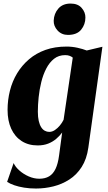

<svg xmlns="http://www.w3.org/2000/svg" viewBox="-20 -806 606 1078"><path d="M476 23Q467 87 438.8 131.2Q410.5 175.5 369.2 202Q328 228.5 279.8 240.5Q231.5 252.5 182 252.5Q146.5 252.5 115.5 247.5Q84.5 242.5 60 234Q35.5 225.5 20 215L56.5 109.5Q66 131 88.8 151.2Q111.5 171.5 141.2 184.5Q171 197.5 200.5 197.5Q233 197.5 255.5 184.2Q278 171 291.8 142.2Q305.5 113.5 311.5 68L329 -62Q315.5 -43.5 296 -26.8Q276.5 -10 250.8 0.2Q225 10.5 191.5 10.5Q139.5 10.5 101.5 -14Q63.5 -38.5 43 -83.2Q22.5 -128 22.5 -189Q22.5 -244.5 35.8 -297Q49 -349.5 76 -394.2Q103 -439 142.8 -473Q182.5 -507 235.2 -525.8Q288 -544.5 353.5 -544.5Q385 -544.5 415.2 -537.8Q445.5 -531 467 -522.5L555 -543.5ZM388.5 -482.5Q382 -488 371.8 -492.2Q361.5 -496.5 346 -496.5Q309.5 -496.5 283.5 -476Q257.5 -455.5 239.8 -421.2Q222 -387 211.8 -345.2Q201.5 -303.5 197 -260.2Q192.5 -217 192.5 -179Q192.5 -148.5 197.5 -127Q202.5 -105.5 211.2 -91.8Q220 -78 231.8 -71.8Q243.5 -65.5 256.5 -65.5Q273 -65.5 288.5 -76Q304 -86.5 316.8 -102.2Q329.5 -118 337 -133.5ZM361.5 -610Q326 -610 303.2 -634.8Q280.5 -659.5 281.5 -690Q283 -729.5 307.5 -757.8Q332 -786 376.5 -786Q417.5 -786 438.8 -761.2Q460 -736.5 459.5 -707.5Q459.5 -668.5 435.5 -639.2Q411.5 -610 361.5 -610Z"/></svg>

Font: Merriweather 72pt Black
Style: Italic
Weight: 900
Italic angle: -7.8°
Version: Version 2.101